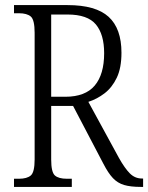

<svg xmlns="http://www.w3.org/2000/svg" viewBox="-20 -734 582 754"><path d="M35 0V-32H54Q86 -32 101 -45Q116 -58 116 -108V-605Q116 -656 101 -669Q86 -682 54 -682H35V-714H245Q356 -714 406.5 -668Q457 -622 457 -527Q457 -467 438.5 -428.5Q420 -390 390.5 -367.5Q361 -345 327 -334L447 -114Q470 -73 490 -53Q510 -33 537 -33H542V0H533Q493 0 467.5 -7.5Q442 -15 423.5 -34.5Q405 -54 386 -91L267 -318H181V-108Q181 -58 195.5 -45Q210 -32 243 -32H262V0ZM236 -354Q315 -354 352 -398Q389 -442 389 -525Q389 -599 356.5 -638Q324 -677 245 -677H181V-354Z"/></svg>

Font: Noto Serif Tamil Condensed Light
Style: Italic
Weight: 300
Width: 3
Italic angle: -12°
Designer: Indian Type Foundry, Tom Grace, and the Monotype Design Team
Foundry: Monotype Imaging Inc.
Version: Version 2.003; ttfautohint (v1.8.4.7-5d5b)